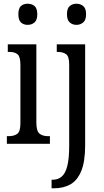

<svg xmlns="http://www.w3.org/2000/svg" viewBox="-20 -775 558 1035"><path d="M129 -641Q107 -641 93 -654Q79 -667 79 -698Q79 -730 93 -742.5Q107 -755 129 -755Q151 -755 166 -742.5Q181 -730 181 -698Q181 -667 166 -654Q151 -641 129 -641ZM17 0V-41H27Q56 -41 73 -53.5Q90 -66 90 -110V-425Q90 -469 75 -482Q60 -495 32 -495H22V-536H176V-115Q176 -68 193 -54.5Q210 -41 239 -41H249V0ZM392 -641Q371 -641 356 -654Q341 -667 341 -698Q341 -730 356 -742.5Q371 -755 392 -755Q413 -755 428.5 -742.5Q444 -730 444 -698Q444 -667 428.5 -654Q413 -641 392 -641ZM258 240V194H263Q292 194 312 177.5Q332 161 342.5 121Q353 81 353 10V-427Q353 -471 336 -483Q319 -495 293 -495H286V-536H439V8Q439 97 417.5 148Q396 199 358.5 219.5Q321 240 271 240Z"/></svg>

Font: Noto Serif Myanmar ExtraCondensed
Style: Regular
Weight: 400
Width: 2
Designer: Ben Mitchell and the Monotype Design Team
Foundry: Monotype Imaging Inc.
Version: Version 2.106; ttfautohint (v1.8.4.7-5d5b)